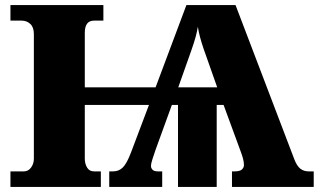

<svg xmlns="http://www.w3.org/2000/svg" viewBox="-20 -734 1252 754"><path d="M21 0V-61H74Q91 -61 102 -76Q113 -91 113 -111V-600Q113 -627 99 -640Q85 -653 65 -653H21V-714H386V-653H349Q313 -653 313 -605V-391H591L712 -714H905L1136 -108Q1146 -82 1159.5 -71.5Q1173 -61 1192 -61H1212V0H891V-61H902Q922 -61 930 -68.5Q938 -76 938 -86Q938 -97 934.5 -110.5Q931 -124 926 -137L858 -322H831V0H679V-322H655L591 -146Q584 -125 578.5 -108.5Q573 -92 573 -81Q573 -74 579 -67.5Q585 -61 600 -61H617V0H409V-61H424Q447 -61 462.5 -76.5Q478 -92 494 -134L565 -322H313V-111Q313 -91 322 -76Q331 -61 349 -61H376V0ZM680 -391H833L779 -544Q771 -568 765.5 -588.5Q760 -609 757 -629Q754 -610 748 -588Q742 -566 731 -535Z"/></svg>

Font: Noto Serif Black
Style: Regular
Weight: 900
Designer: Monotype Design Team
Foundry: Monotype Imaging Inc.
Version: Version 2.014; ttfautohint (v1.8.4.7-5d5b)